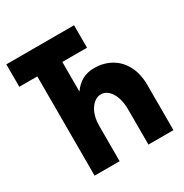

<svg xmlns="http://www.w3.org/2000/svg" viewBox="-165 -840 929 970"><g transform="rotate(-30 300.0 -355.0)"><path d="M110 0V-579H5V-710H400V-579H256V-406Q302 -472 378 -472Q435 -472 478.5 -446.5Q522 -421 546 -374Q570 -327 570 -263V0H424V-202Q424 -266 400.5 -303Q377 -340 342 -340Q308 -340 282 -303Q256 -266 256 -202V0Z"/></g></svg>

Font: Geist Mono UltraBlack
Style: Regular
Weight: 900
Monospace: yes
Designer: Basement.studio, Andrés Briganti, Mateo Zaragoza
Foundry: Basement.studio, Vercel, Andrés Briganti, Guido Ferreyra, Mateo Zaragoza
Version: Version 1.400; ttfautohint (v1.8.4.7-5d5b)